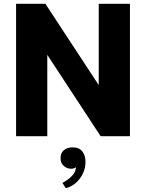

<svg xmlns="http://www.w3.org/2000/svg" viewBox="-20 -720 772 1015"><path d="M65 -700H220L502 -270V-700H667V0H512L230 -430V0H65ZM310 247Q338 232 359 211.5Q380 191 382 163Q380 167 372 169.5Q364 172 355 172Q334 172 317 157Q300 142 300 116Q300 89 317.5 74Q335 59 364 59Q399 59 415.5 81Q432 103 432 135Q432 182 403.5 222Q375 262 328 275Z"/></svg>

Font: Moderustic
Style: Bold
Weight: 700
Designer: Tural Alisoy
Foundry: TAFT Foundry
Version: Version 2.120